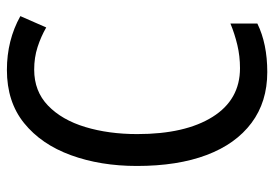

<svg xmlns="http://www.w3.org/2000/svg" viewBox="-136 -628 775 542"><g transform="rotate(-90 251.0 -357.5)"><path d="M325 -648Q264 -648 223.5 -609Q183 -570 163 -504Q143 -438 143 -357Q143 -222 191.5 -144.5Q240 -67 329 -67Q363 -67 394.5 -74.5Q426 -82 455 -94V-18Q398 10 318 10Q234 10 174.5 -34.5Q115 -79 84 -161Q53 -243 53 -358Q53 -461 83.5 -544.5Q114 -628 174 -676.5Q234 -725 324 -725Q408 -725 476 -687L444 -614Q418 -629 388.5 -638.5Q359 -648 325 -648Z"/></g></svg>

Font: Noto Sans Bengali UI Condensed
Style: Regular
Weight: 400
Width: 3
Designer: Jelle Bosma - Monotype Design Team
Foundry: Monotype Imaging Inc.
Version: Version 2.003; ttfautohint (v1.8.4.7-5d5b)